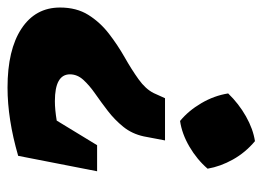

<svg xmlns="http://www.w3.org/2000/svg" viewBox="-188 -424 714 523"><g transform="rotate(90 169.5 -162.0)"><path d="M237 -295Q209 -318 188.5 -353Q168 -388 162 -426Q190 -455 224.5 -474.5Q259 -494 292 -499Q323 -473 342 -439Q361 -405 367 -370Q342 -341 307 -320.5Q272 -300 237 -295ZM146 175Q43 175 -14.5 137Q-72 99 -72 32Q-72 -13 -52 -45Q-32 -77 -1 -101Q30 -125 63.5 -144Q97 -163 123.5 -182Q150 -201 161 -223L175 -254H290L279 -196Q272 -164 253 -140.5Q234 -117 210 -98.5Q186 -80 163 -64Q140 -48 125 -31.5Q110 -15 110 5Q110 46 183 46Q206 46 236 41L303 -69H374L332 146Q232 175 146 175Z"/></g></svg>

Font: Piazzolla ExtraBold
Style: Italic
Weight: 800
Italic angle: -11.3°
Designer: Juan Pablo del Peral
Foundry: Huerta Tipografica
Version: Version 1.330